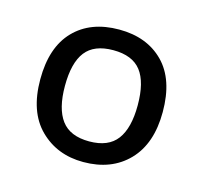

<svg xmlns="http://www.w3.org/2000/svg" viewBox="-62 -789 500 474"><g transform="rotate(15 188.0 -552.5)"><path d="M345 -553Q345 -472 302 -427.5Q259 -383 187 -383Q120 -383 76 -426.5Q32 -470 32 -553Q32 -635 74 -678.5Q116 -722 189 -722Q260 -722 302.5 -679Q345 -636 345 -553ZM95 -553Q95 -495 117 -465.5Q139 -436 188 -436Q237 -436 259 -465.5Q281 -495 281 -553Q281 -612 259 -640.5Q237 -669 188 -669Q139 -669 117 -640.5Q95 -612 95 -553Z"/></g></svg>

Font: Noto Sans Old South Arabian
Style: Regular
Weight: 400
Designer: Monotype Design Team
Foundry: Monotype Imaging Inc.
Version: Version 2.001; ttfautohint (v1.8.4.7-5d5b)